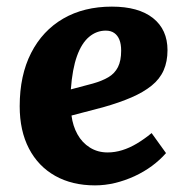

<svg xmlns="http://www.w3.org/2000/svg" viewBox="-20 -546 564 580"><path d="M318 -526Q398.5 -526 442.3 -491.3Q486 -456.5 486 -394.5Q486 -360 474.3 -333.5Q462.5 -307 438 -287.3Q413.5 -267.5 377.3 -251.8Q341 -236 291.5 -222L196 -197Q200 -165.5 214 -140.3Q228 -115 251.5 -100.3Q275 -85.5 305 -85.5Q327 -85.5 349 -92.3Q371 -99 393.3 -112.3Q415.5 -125.5 438 -144L481.5 -83.5Q463 -62.5 439 -44.7Q415 -27 386.3 -13.7Q357.5 -0.5 327.3 6.8Q297 14 267 14Q198 14 146.8 -14.7Q95.5 -43.5 67.5 -97.2Q39.5 -151 39.5 -225Q39.5 -318.5 74 -386Q108.5 -453.5 171 -489.8Q233.5 -526 318 -526ZM346 -393Q346 -412.5 340.8 -425.7Q335.5 -439 325.3 -446.2Q315 -453.5 299.5 -453.5Q271.5 -453.5 249 -434.5Q226.5 -415.5 212.5 -376.5Q198.5 -337.5 194 -276L260 -293.5Q288.5 -301.5 307.5 -312.8Q326.5 -324 336.3 -343.3Q346 -362.5 346 -393Z"/></svg>

Font: Literata
Style: Italic
Weight: 400
Italic angle: -2°
Designer: Latin by Veronika Burian and Jose Scaglione. Greek by Irene Vlachou. Cyrillic by Vera Evstafieva
Foundry: TypeTogether
Version: Version 3.103;gftools[0.9.29]